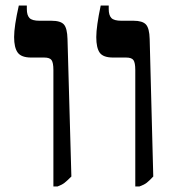

<svg xmlns="http://www.w3.org/2000/svg" viewBox="-20 -667 632 694"><path d="M173 -414Q173 -440 166.5 -449.5Q160 -459 140 -459H93Q57 -459 44 -477Q31 -495 31 -533Q31 -572 48 -647H77V-634Q77 -612 86.5 -602Q96 -592 123 -592H166Q199 -592 211 -578.5Q223 -565 224 -526L238 -29Q222 -13 213 -6Q204 1 188 7H173ZM469 -414Q469 -440 462.5 -449.5Q456 -459 436 -459H389Q353 -459 340.5 -476.5Q328 -494 328 -533Q328 -571 344 -647H373V-634Q373 -612 382.5 -602Q392 -592 419 -592H463Q495 -592 507.5 -578.5Q520 -565 521 -526L534 -29Q520 -14 510.5 -6.5Q501 1 484 7H469Z"/></svg>

Font: Noto Serif Hebrew SemiBold
Style: Regular
Weight: 600
Designer: Monotype Design Team
Foundry: Monotype Imaging Inc.
Version: Version 1.000